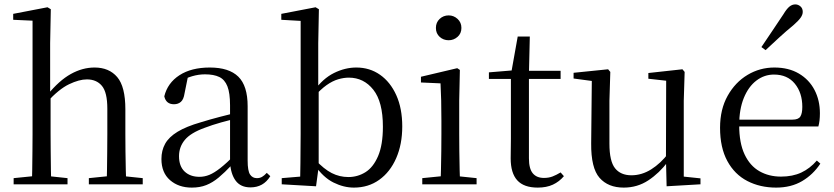

<svg xmlns="http://www.w3.org/2000/svg" viewBox="-20 -838 3793 873"><path d="M42 0V-28L151 -39H184L287 -28V0ZM125 0Q126 -24 126.5 -65Q127 -106 127.5 -150.5Q128 -195 128 -229V-744L40 -748V-775L196 -805L211 -796L208 -641V-412L210 -399V-229Q210 -195 210.5 -150.5Q211 -106 211.5 -65Q212 -24 213 0ZM384 0V-28L492 -39H524L629 -28V0ZM465 0Q466 -24 466.5 -64.5Q467 -105 467.5 -149.5Q468 -194 468 -229V-344Q468 -418 443.5 -447.5Q419 -477 375 -477Q340 -477 294 -455Q248 -433 193 -373L174 -407H196Q249 -472 302 -501.5Q355 -531 410 -531Q476 -531 513 -487.5Q550 -444 550 -341V-229Q550 -194 550.5 -149.5Q551 -105 552 -64.5Q553 -24 554 0Z M852 15Q792 15 753 -19Q714 -53 714 -115Q714 -154 731 -184.5Q748 -215 787.5 -239Q827 -263 893 -282Q935 -295 981 -307Q1027 -319 1067 -328V-303Q1027 -293 986 -281.5Q945 -270 911 -257Q847 -234 820.5 -202Q794 -170 794 -128Q794 -82 819.5 -58Q845 -34 887 -34Q910 -34 932 -43Q954 -52 982 -74Q1010 -96 1048 -134L1057 -87H1033Q1002 -54 974.5 -31Q947 -8 918 3.5Q889 15 852 15ZM1119 14Q1074 14 1051.5 -16.5Q1029 -47 1026 -100V-103V-359Q1026 -415 1014 -445.5Q1002 -476 977 -488Q952 -500 912 -500Q883 -500 854 -491.5Q825 -483 792 -465L835 -492L819 -413Q815 -386 802.5 -375Q790 -364 771 -364Q735 -364 727 -400Q742 -461 796 -496Q850 -531 934 -531Q1021 -531 1063.5 -489.5Q1106 -448 1106 -355V-108Q1106 -61 1117 -44.5Q1128 -28 1148 -28Q1161 -28 1171 -33.5Q1181 -39 1193 -52L1209 -37Q1193 -11 1170.5 1.5Q1148 14 1119 14Z M1261 0V-28L1345 -35Q1346 -64 1346 -98Q1346 -132 1346.5 -166.5Q1347 -201 1347 -229V-743L1259 -748V-775L1415 -805L1430 -796L1427 -641V-437L1429 -427V-81V-80L1417 9ZM1589 15Q1543 15 1496.5 -8Q1450 -31 1412 -86H1401L1414 -111Q1453 -69 1488.5 -51Q1524 -33 1564 -33Q1606 -33 1641.5 -55Q1677 -77 1699 -128Q1721 -179 1721 -262Q1721 -375 1677.5 -430Q1634 -485 1566 -485Q1543 -485 1517.5 -477.5Q1492 -470 1465 -451Q1438 -432 1405 -395L1394 -424H1407Q1448 -481 1498.5 -506Q1549 -531 1600 -531Q1661 -531 1708 -498Q1755 -465 1782 -405Q1809 -345 1809 -263Q1809 -182 1781.5 -119Q1754 -56 1704.5 -20.5Q1655 15 1589 15Z M1900 0V-28L2010 -39H2041L2147 -28V0ZM1983 0Q1984 -24 1985 -65Q1986 -106 1986.5 -150.5Q1987 -195 1987 -229V-289Q1987 -340 1986 -381Q1985 -422 1983 -459L1894 -463V-489L2059 -528L2071 -520L2068 -380V-229Q2068 -195 2068.5 -150.5Q2069 -106 2070 -65Q2071 -24 2072 0ZM2020 -655Q1996 -655 1979 -670.5Q1962 -686 1962 -711Q1962 -736 1979 -752Q1996 -768 2020 -768Q2043 -768 2060.5 -752Q2078 -736 2078 -711Q2078 -686 2060.5 -670.5Q2043 -655 2020 -655Z M2344 -479V-516H2529V-479ZM2425 15Q2362 15 2332 -18Q2302 -51 2302 -118Q2302 -142 2302.5 -161Q2303 -180 2303 -207V-479H2203V-509L2324 -519L2304 -504L2334 -672H2389L2385 -501V-489V-118Q2385 -71 2402.5 -50Q2420 -29 2453 -29Q2475 -29 2492 -35.5Q2509 -42 2529 -54L2544 -37Q2523 -12 2494 1.5Q2465 15 2425 15Z M2816 15Q2745 15 2706 -29.5Q2667 -74 2668 -186L2671 -484L2693 -467L2588 -481V-507L2745 -523L2755 -511L2751 -380V-185Q2751 -105 2776.5 -73Q2802 -41 2851 -41Q2898 -41 2941 -68Q2984 -95 3020 -142L3043 -103H3017Q2978 -51 2928 -18Q2878 15 2816 15ZM3011 9 3008 -114V-116L3009 -471L2928 -480V-506L3083 -523L3093 -511L3089 -380V-35L3165 -27V0Z M3509 15Q3436 15 3378 -15Q3320 -45 3287 -106Q3254 -167 3254 -257Q3254 -341 3288.5 -402.5Q3323 -464 3379 -497.5Q3435 -531 3501 -531Q3566 -531 3612.5 -503.5Q3659 -476 3683.5 -429Q3708 -382 3708 -323Q3708 -287 3701 -263H3293V-294H3583Q3610 -294 3619 -308Q3628 -322 3628 -352Q3628 -416 3594 -457.5Q3560 -499 3499 -499Q3455 -499 3419 -471.5Q3383 -444 3362 -392.5Q3341 -341 3341 -269Q3341 -188 3365.5 -136Q3390 -84 3433 -59.5Q3476 -35 3531 -35Q3584 -35 3623.5 -53.5Q3663 -72 3694 -108L3710 -94Q3677 -44 3627 -14.5Q3577 15 3509 15ZM3442 -624Q3467 -661 3491.5 -697.5Q3516 -734 3542 -773Q3557 -798 3569.5 -808Q3582 -818 3596 -818Q3609 -818 3619.5 -809Q3630 -800 3630 -784Q3630 -771 3620 -757Q3610 -743 3587 -723Q3554 -696 3523 -667.5Q3492 -639 3461 -610Z"/></svg>

Font: Noto Serif TC ExtraLight
Style: Regular
Weight: 400
Version: Version 2.002-H1;hotconv 1.1.0;makeotfexe 2.6.0